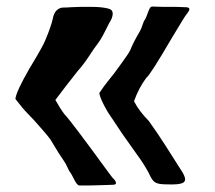

<svg xmlns="http://www.w3.org/2000/svg" viewBox="-20 -640 656 586"><path d="M314 -398Q323 -408 351 -447Q373 -477 378 -488Q387 -511 405 -541Q411 -551 415 -564Q419 -577 423 -581Q427 -589 430.5 -599Q434 -609 437 -614.5Q440 -620 445 -620L479 -619H517L546 -618Q558 -618 558 -612Q558 -607 549 -596Q545 -592 502 -520Q439 -412 427 -403Q404 -373 389 -331Q405 -300 434 -271Q462 -232 485.5 -195Q509 -158 516 -147L530 -125Q545 -103 545 -93Q545 -83 533 -80Q522 -77 505 -77Q477 -77 466 -79Q455 -81 448.5 -87.5Q442 -94 434 -112Q419 -140 399 -167Q390 -180 353 -232L309 -298Q286 -337 283 -356Q296 -376 314 -398ZM70 -431Q113 -502 119 -519Q135 -557 141 -582Q144 -600 153 -608.5Q162 -617 174 -617Q188 -617 196 -618L226 -619Q231 -619 260.5 -619Q290 -619 310 -614Q324 -611 324 -598Q324 -586 313 -569Q309 -562 298.5 -540.5Q288 -519 274 -501Q269 -495 256 -475Q236 -444 217 -423L181 -377L149 -335Q164 -308 177 -291Q195 -273 308 -118L323 -98Q334 -88 334 -81Q334 -76 323 -76L294 -75L256 -74H222Q215 -74 205 -95Q199 -107 195 -113Q191 -117 186 -129Q181 -141 173 -152Q162 -167 139 -206Q135 -215 107 -247Q83 -275 63 -295Q50 -308 27 -338Q29 -360 70 -431Z"/></svg>

Font: Barrio
Style: Regular
Weight: 400
Designer: Pablo Cosgaya & Sergio Jimenez
Foundry: Pablo Cosgaya & Sergio Jimenez
Version: Version 1.005